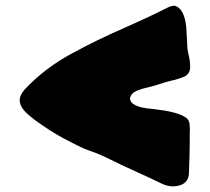

<svg xmlns="http://www.w3.org/2000/svg" viewBox="-20 -621 732 670"><path d="M625 -354.5C609.9 -348.1 594.2 -342.8 577.1 -339.4C562.5 -335.9 548.3 -332 535.2 -327.1C525.4 -323.7 514.2 -320.3 501 -317.4C484.9 -314 470.2 -309.6 457 -304.2C443.8 -298.8 436 -290 433.6 -278.3C433.6 -257.3 460.4 -244.6 514.2 -240.7C514.2 -240.7 539.1 -237.3 539.1 -237.3C583.5 -231.4 614.7 -221.7 631.8 -208.5C637.2 -203.1 640.6 -196.3 641.6 -188C642.1 -181.6 642.6 -175.8 642.6 -169.9C642.6 -169.9 642.1 -153.3 642.1 -153.3C642.1 -153.3 642.1 -124 642.1 -124C642.1 -99.1 641.1 -62.5 639.2 -13.2C637.2 6.8 626.5 20 606.9 25.9C599.1 28.3 591.3 29.3 584 29.3C571.3 29.3 558.6 26.4 545.9 20.5C518.1 6.8 489.3 -6.3 460.4 -19.5C424.8 -35.2 390.1 -51.8 356 -68.8C338.9 -77.1 321.3 -85 303.2 -91.3C283.7 -97.7 265.1 -105.5 247.6 -114.7C247.6 -114.7 226.1 -125.5 226.1 -125.5C192.4 -142.6 160.2 -161.1 130.4 -182.1C108.9 -196.3 90.3 -210.4 74.7 -224.6C57.6 -240.2 48.8 -255.9 48.8 -271.5C48.8 -283.2 54.7 -295.9 66.4 -309.1C111.8 -357.4 165 -398.4 225.6 -431.6C286.1 -464.8 349.1 -495.6 414.6 -523.9C466.8 -546.9 518.1 -570.8 568.4 -596.2C576.2 -599.6 583 -601.1 589.4 -601.1C611.8 -595.2 625.5 -570.3 629.9 -526.9C629.9 -526.9 633.3 -467.3 633.3 -467.3C633.3 -454.6 634.8 -442.9 637.7 -432.1C641.6 -417 643.6 -401.9 643.6 -386.7C643.6 -372.1 637.2 -361.3 625 -354.5Z"/></svg>

Font: Kaph
Style: Regular
Weight: 400
Designer: GGBotNet
Foundry: f0n7.com